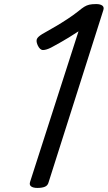

<svg xmlns="http://www.w3.org/2000/svg" viewBox="-20 -910 530 944"><path d="M164 14Q143 14 133 6.5Q123 -1 128 -16L366 -756Q342 -740 318 -725.5Q294 -711 272 -698.5Q250 -686 231 -676Q207 -664 191.5 -664Q176 -664 165 -688Q155 -711 164 -723Q173 -735 199 -749Q224 -763 253 -780Q282 -797 311 -816Q340 -835 364 -854Q382 -869 394 -876.5Q406 -884 419 -887Q432 -890 453 -890Q473 -890 483 -882.5Q493 -875 488 -860L219 -14Q215 2 201 8Q187 14 164 14Z"/></svg>

Font: Playwrite DK Uloopet
Style: Regular
Weight: 400
Designer: Veronika Burian, José Scaglione
Foundry: TypeTogether
Version: Version 1.002